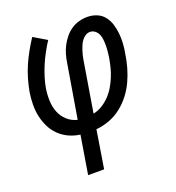

<svg xmlns="http://www.w3.org/2000/svg" viewBox="-133 -636 866 947"><g transform="rotate(-20 300.0 -162.5)"><path d="M168 205 201 4Q170 0 142 -13Q114 -26 92.5 -47Q71 -68 57.5 -95.5Q44 -123 37.5 -153Q31 -183 31.5 -215.5Q32 -248 37 -280Q43 -312 52.5 -345Q62 -378 75.5 -409Q89 -440 106 -470.5Q123 -501 142 -530L211 -489Q194 -463 179.5 -436Q165 -409 153.5 -382Q142 -355 133 -326.5Q124 -298 119 -270Q114 -238 115 -205.5Q116 -173 127 -145Q138 -117 160.5 -96.5Q183 -76 213 -69L260 -350Q263 -371 269 -392.5Q275 -414 285.5 -434.5Q296 -455 311 -473.5Q326 -492 345 -505Q364 -518 386 -524Q408 -530 430 -530Q456 -530 479.5 -520.5Q503 -511 518 -492Q533 -473 540.5 -449Q548 -425 550.5 -399.5Q553 -374 551.5 -347.5Q550 -321 545 -295Q540 -261 530.5 -227Q521 -193 506 -160Q491 -127 468.5 -97.5Q446 -68 416.5 -45Q387 -22 353 -9.5Q319 3 284 6L252 205ZM297 -71Q322 -76 344.5 -90Q367 -104 385 -123Q403 -142 416 -164.5Q429 -187 438.5 -210.5Q448 -234 454 -258.5Q460 -283 464 -307Q466 -322 467.5 -337Q469 -352 469 -367Q469 -382 467.5 -397Q466 -412 460.5 -425Q455 -438 443.5 -447Q432 -456 417 -456Q405 -456 394 -449Q383 -442 375 -431.5Q367 -421 362 -409.5Q357 -398 353 -386Q349 -374 346 -362Q343 -350 341 -338Z"/></g></svg>

Font: Iosevka Curly Slab Extended
Style: Italic
Weight: 400
Width: 7
Italic angle: -9°
Monospace: yes
Designer: Belleve Invis
Foundry: Belleve Invis
Version: Version 11.1.0; ttfautohint (v1.8.3)